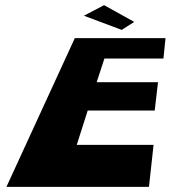

<svg xmlns="http://www.w3.org/2000/svg" viewBox="-20 -725 662 745"><path d="M383.9 -705 305.6 -664 452.2 -609 500.9 -640ZM622.3 -577H270.3L5 0H558L575.9 -163H277.9L320.3 -296H580.3L593.1 -406H355.1L385.2 -498H614.2Z"/></svg>

Font: Hussar Milosc
Style: Obl
Weight: 700
Foundry: Cannot Into Space Fonts
Version: Version 1.02